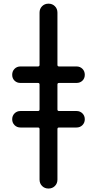

<svg xmlns="http://www.w3.org/2000/svg" viewBox="-20 -830 540 1069"><path d="M191.4 -211.9Q200.2 -211.9 200.2 -220.7V-359.4Q200.2 -368.2 191.4 -368.2H93.8Q74.2 -368.2 61 -380.9Q47.9 -393.6 47.9 -413.6Q47.9 -433.6 61 -446.8Q74.2 -460 93.8 -460H191.4Q200.2 -460 200.2 -468.8V-759.8Q200.2 -781.2 214.4 -795.4Q228.5 -809.6 250 -809.6Q271.5 -809.6 285.6 -795.4Q299.8 -781.2 299.8 -759.8V-468.8Q299.8 -460 308.6 -460H406.2Q425.8 -460 439 -446.8Q452.1 -433.6 452.1 -413.6Q452.1 -393.6 439 -380.9Q425.8 -368.2 406.2 -368.2H308.6Q299.8 -368.2 299.8 -359.4V-220.7Q299.8 -211.9 308.6 -211.9H406.2Q425.8 -211.9 439 -198.7Q452.1 -185.5 452.1 -166Q452.1 -146.5 439 -133.3Q425.8 -120.1 406.2 -120.1H308.6Q299.8 -120.1 299.8 -111.3V169.9Q299.8 191.4 285.6 205.6Q271.5 219.7 250 219.7Q228.5 219.7 214.4 205.6Q200.2 191.4 200.2 169.9V-111.3Q200.2 -120.1 191.4 -120.1H93.8Q74.2 -120.1 61 -133.3Q47.9 -146.5 47.9 -166Q47.9 -185.5 61 -198.7Q74.2 -211.9 93.8 -211.9Z"/></svg>

Font: Rounded Mgen+ 1mn medium
Style: Regular
Weight: 500
Designer: [Source Han Sans]
Ryoko NISHIZUKA  (kana & ideographs); Paul D. Hunt (Latin, Greek & Cyrillic); Wenlong ZHANG  (bopomofo
Version: Version 1.059.20150602